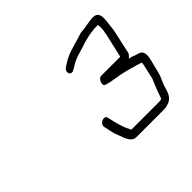

<svg xmlns="http://www.w3.org/2000/svg" viewBox="-95 -768 585 585"><g transform="rotate(-45 197.5 -476.0)"><path d="M348 -569 334 -508H251C240 -508 230 -483 241 -480C247 -477 273 -472 281 -471C311 -467 342 -457 368 -449C368 -446 367 -441 366 -436L356 -392C355 -388 352 -383 350 -378C343 -362 338 -347 332 -330C330 -328 326 -327 321 -327H201C200 -328 199 -330 198 -333C187 -353 181 -379 176 -403C173 -419 145 -408 148 -392C153 -373 153 -361 161 -343C167 -327 174 -300 195 -300H315C323 -300 330 -302 338 -305C354 -313 358 -324 364 -343C368 -361 378 -374 382 -392L393 -436C398 -458 396 -470 382 -475L369 -479C364 -481 355 -485 348 -485C354 -490 359 -495 360 -501L375 -569C377 -577 378 -586 379 -595C382 -622 389 -652 360 -652C342 -652 319 -645 303 -645C298 -644 291 -642 283 -639C256 -631 229 -625 206 -610L195 -603C179 -593 187 -570 205 -581L217 -588C238 -602 263 -605 286 -614C306 -620 330 -625 353 -625C359 -617 352 -585 348 -569Z"/></g></svg>

Font: Electronic
Style: LtIt
Weight: 300
Version: Version 1.011